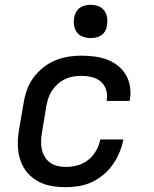

<svg xmlns="http://www.w3.org/2000/svg" viewBox="-20 -769 640 797"><path d="M253 8Q230 8 206.5 5Q183 2 162 -5.5Q141 -13 122.5 -26Q104 -39 90.5 -56Q77 -73 68.5 -94Q60 -115 56.5 -137.5Q53 -160 54 -183.5Q55 -207 59 -231L78 -341Q82 -368 91.5 -395Q101 -422 118 -445.5Q135 -469 158.5 -488Q182 -507 208.5 -518Q235 -529 262.5 -533.5Q290 -538 317 -538Q345 -538 372 -534.5Q399 -531 423.5 -522Q448 -513 468.5 -497Q489 -481 502 -459Q515 -437 519.5 -410Q524 -383 519 -356Q519 -354 519 -352.5Q519 -351 518 -350H423Q423 -351 423 -351.5Q423 -352 423 -353Q427 -375 420.5 -396Q414 -417 398 -430.5Q382 -444 361 -449Q340 -454 317 -454Q300 -454 283 -451Q266 -448 250 -440.5Q234 -433 220 -420.5Q206 -408 196 -393Q186 -378 180.5 -361Q175 -344 172 -327L154 -217Q151 -200 150.5 -182Q150 -164 154 -147.5Q158 -131 166.5 -117Q175 -103 188.5 -93.5Q202 -84 219 -80Q236 -76 253 -76Q277 -76 301.5 -82.5Q326 -89 346 -105Q366 -121 379 -143.5Q392 -166 396 -190H492Q487 -163 476 -136.5Q465 -110 448.5 -86.5Q432 -63 409.5 -44Q387 -25 361 -13Q335 -1 307.5 3.5Q280 8 253 8ZM356 -611Q340 -611 324.5 -616.5Q309 -622 299.5 -634.5Q290 -647 287.5 -663.5Q285 -680 288 -697Q290 -708 296 -719Q302 -730 312 -737Q322 -744 333.5 -746.5Q345 -749 356 -749Q373 -749 388 -743.5Q403 -738 412.5 -725.5Q422 -713 424.5 -696.5Q427 -680 424 -663Q423 -652 417 -641Q411 -630 401 -623Q391 -616 379.5 -613.5Q368 -611 356 -611Z"/></svg>

Font: Iosevka Curly MdExObl
Style: Regular
Weight: 500
Width: 7
Italic angle: -9°
Monospace: yes
Designer: Belleve Invis
Foundry: Belleve Invis
Version: Version 11.1.0; ttfautohint (v1.8.3)